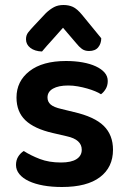

<svg xmlns="http://www.w3.org/2000/svg" viewBox="-20 -733 510 768"><path d="M432 -134Q432 -64 380 -24.5Q328 15 228 15Q187 15 153.5 9Q120 3 95.5 -8.5Q71 -20 57.5 -36.5Q44 -53 44 -73Q44 -92 52.5 -106Q61 -120 75 -129Q103 -111 139.5 -97Q176 -83 224 -83Q265 -83 286 -96.5Q307 -110 307 -134Q307 -175 247 -188L191 -201Q117 -218 81.5 -252Q46 -286 46 -343Q46 -408 98 -448.5Q150 -489 244 -489Q280 -489 310.5 -483.5Q341 -478 363.5 -467.5Q386 -457 398.5 -442.5Q411 -428 411 -409Q411 -391 403 -377.5Q395 -364 384 -356Q375 -362 360.5 -368Q346 -374 328.5 -379Q311 -384 291.5 -387.5Q272 -391 253 -391Q214 -391 192 -378.5Q170 -366 170 -343Q170 -326 182.5 -315Q195 -304 226 -297L275 -285Q358 -266 395 -229.5Q432 -193 432 -134ZM232 -622Q207 -593 188 -572.5Q169 -552 148 -527Q119 -528 101.5 -541.5Q84 -555 84 -576Q84 -592 92.5 -603Q101 -614 117 -631L164 -681Q180 -696 196 -704.5Q212 -713 234 -713Q255 -713 271.5 -705.5Q288 -698 308 -674L385 -580Q385 -559 373 -544Q361 -529 336 -529Q319 -529 307.5 -537.5Q296 -546 285 -560Z"/></svg>

Font: Baloo Tammudu 2 SemiBold
Style: Regular
Weight: 600
Designer: Maithili Shingre, Omkar Shende and Ek Type
Foundry: Ek Type
Version: Version 1.640;hotconv 1.0.111;makeotfexe 2.5.65597; ttfautoh